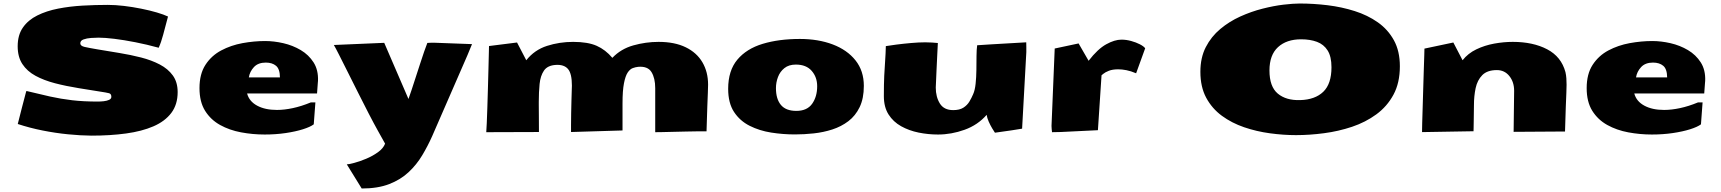

<svg xmlns="http://www.w3.org/2000/svg" viewBox="-20 -743 9746 1087"><path d="M497.6 24.9Q435.5 24.4 364.7 17.3Q293.9 10.3 221.2 -4.2Q148.4 -18.6 80.6 -41Q92.3 -89.8 104 -133.1Q115.7 -176.3 127.9 -224.1Q127.9 -227.5 131.8 -227.5Q203.1 -210 263.7 -196.5Q324.2 -183.1 388.2 -175.5Q452.1 -168 532.7 -168Q549.3 -168 567.1 -169.9Q585 -171.9 597.7 -177.7Q610.4 -183.6 610.4 -194.8Q610.4 -211.9 597.2 -215.3Q584 -218.8 576.2 -219.7Q499.5 -231.9 426.8 -243.7Q354 -255.4 291.3 -271.7Q228.5 -288.1 180.9 -314Q133.3 -339.8 106.7 -380.4Q80.1 -420.9 80.1 -481Q80.1 -544.9 109.9 -587.4Q139.6 -629.9 191.2 -655.5Q242.7 -681.2 308.6 -694.1Q374.5 -707 447 -711.2Q519.5 -715.3 590.3 -715.3Q632.8 -715.3 682.1 -709.5Q731.4 -703.6 779.8 -693.8Q828.1 -684.1 867.9 -672.4Q907.7 -660.6 931.2 -649.4Q914.6 -587.4 903.6 -545.7Q892.6 -503.9 878.4 -472.7Q811 -491.2 746.3 -503.9Q681.6 -516.6 627.7 -523.2Q573.7 -529.8 538.1 -529.8Q520 -529.8 495.6 -528.1Q471.2 -526.4 452.9 -519.8Q434.6 -513.2 434.6 -497.6Q434.6 -482.9 459.2 -477.3Q483.9 -471.7 529.8 -463.9Q591.3 -453.6 655.5 -443.1Q719.7 -432.6 778.8 -417.5Q837.9 -402.3 884.5 -377.9Q931.2 -353.5 958.5 -315.7Q985.8 -277.8 985.8 -221.7Q985.8 -151.4 950 -103.8Q914.1 -56.2 848.6 -27.8Q783.2 0.5 693.8 12.7Q604.5 24.9 497.6 24.9Z M1478.5 18.6Q1410.6 18.6 1345 6.3Q1279.3 -5.9 1226.1 -35.4Q1172.9 -64.9 1141.1 -115.7Q1109.4 -166.5 1109.4 -244.1Q1109.4 -324.2 1143.3 -376.2Q1177.2 -428.2 1232.4 -457.5Q1287.6 -486.8 1353 -498.8Q1418.5 -510.7 1481 -510.7Q1530.8 -510.7 1584 -498.5Q1637.2 -486.3 1682.6 -459.5Q1728 -432.6 1755.4 -389.6Q1782.7 -346.7 1780.3 -285.2Q1780.3 -279.3 1779.3 -273.9L1774.9 -213.9H1378.9Q1390.6 -169.4 1435.5 -145Q1480.5 -120.6 1547.9 -120.6Q1589.4 -120.6 1637.7 -130.9Q1686 -141.1 1739.3 -163.1H1765.6L1756.3 -39.1Q1736.8 -24.4 1695.1 -11.2Q1653.3 2 1597.2 10.3Q1541 18.6 1478.5 18.6ZM1564.9 -304.7Q1564.5 -352.5 1542.7 -370.6Q1521 -388.7 1484.9 -388.7Q1441.4 -388.7 1417.7 -363.3Q1394 -337.9 1388.7 -304.7Z M2027.8 324.2 1943.4 187.5Q1954.1 187.5 1984.9 179.4Q2015.6 171.4 2052.5 156Q2089.4 140.6 2119.6 118.9Q2149.9 97.2 2160.2 70.3L2119.1 -3.4Q2096.7 -43.5 2067.4 -100.1Q2038.1 -156.7 2007.3 -218.3Q1976.6 -279.8 1948.2 -336.2Q1919.9 -392.6 1899.2 -433.6Q1878.4 -474.6 1870.1 -488.3L2155.3 -500.5L2292.5 -182.6Q2299.3 -200.7 2309.8 -232.7Q2320.3 -264.6 2332.8 -303.2Q2345.2 -341.8 2357.9 -380.4Q2370.6 -418.9 2381.3 -450.7Q2392.1 -482.4 2399.4 -500Q2409.7 -501 2420.2 -501Q2430.7 -501 2441.9 -501L2652.3 -493.2L2626.5 -430.7L2426.3 28.8Q2401.9 83.5 2370.4 136.2Q2338.9 189 2293.7 231.4Q2248.5 273.9 2183.8 299.1Q2119.1 324.2 2027.8 324.2Z M2732.9 5.4 2735.8 -45.4Q2737.3 -79.1 2739 -131.8Q2740.7 -184.6 2742.4 -243.4Q2744.1 -302.2 2745.4 -355.2Q2746.6 -408.2 2747.6 -443.4Q2748.5 -478.5 2748.5 -482.4L2907.2 -502.4L2959.5 -401.9Q3005.9 -460.4 3076.7 -483.2Q3147.5 -505.9 3224.6 -505.9Q3308.1 -505.9 3358.2 -483.6Q3408.2 -461.4 3446.8 -415.5Q3495.1 -466.3 3565.7 -486.1Q3636.2 -505.9 3708.5 -505.9Q3799.8 -505.9 3862.3 -475.3Q3924.8 -444.8 3956.8 -390.1Q3988.8 -335.4 3988.8 -263.7Q3988.8 -245.6 3987.5 -218Q3986.3 -190.4 3984.4 -139.4Q3982.4 -88.4 3980 0.5Q3962.9 0 3931.9 0.5Q3900.9 1 3863.8 1.7Q3826.7 2.4 3790.8 3.4Q3754.9 4.4 3727.5 4.9Q3700.2 5.4 3689.5 5.4V-243.7Q3689.5 -300.3 3668.5 -334.7Q3647.5 -369.1 3593.3 -364.7Q3578.1 -363.3 3562.3 -357.4Q3546.4 -351.6 3533.4 -332Q3520.5 -312.5 3512.5 -271.2Q3504.4 -230 3504.4 -157.7V-4.4L3212.9 4.4V-35.2Q3212.9 -64.9 3213.6 -102.5Q3214.4 -140.1 3215.3 -175.3Q3216.3 -210.4 3217 -233.6Q3217.8 -256.8 3217.8 -258.3Q3217.8 -327.1 3195.3 -352.8Q3172.9 -378.4 3126.5 -375.5Q3079.6 -372.6 3059.6 -343.3Q3039.6 -314 3034.9 -267.6Q3030.3 -221.2 3030.3 -167V-147.9Q3030.3 -122.1 3030.8 -81.3Q3031.2 -40.5 3031.2 4.4Z M4480.5 18.1Q4413.1 18.1 4346.2 7.6Q4279.3 -2.9 4224.1 -30.8Q4168.9 -58.6 4135.7 -109.1Q4102.5 -159.7 4102.5 -240.2Q4102.5 -343.3 4154.5 -405.3Q4206.5 -467.3 4298.1 -494.9Q4389.6 -522.5 4508.3 -522.5Q4612.3 -522.5 4694.3 -491.5Q4776.4 -460.4 4823.5 -401.1Q4870.6 -341.8 4870.6 -256.8Q4870.6 -185.5 4846.9 -136.5Q4823.2 -87.4 4783 -56.9Q4742.7 -26.4 4692.1 -10Q4641.6 6.3 4586.9 12.2Q4532.2 18.1 4480.5 18.1ZM4488.3 -115.2Q4549.3 -115.2 4577.9 -155.5Q4606.4 -195.8 4606.4 -254.9Q4606.4 -306.2 4575.4 -341.8Q4544.4 -377.4 4485.8 -377.4Q4445.8 -377.4 4420.9 -357.4Q4396 -337.4 4384.5 -306.9Q4373 -276.4 4373 -244.1Q4373 -182.6 4401.1 -148.9Q4429.2 -115.2 4488.3 -115.2Z M5290.5 18.6Q5234.9 18.6 5180.7 7.6Q5126.5 -3.4 5081.8 -28.3Q5037.1 -53.2 5010.5 -95Q4983.9 -136.7 4983.9 -198.7Q4983.9 -268.1 4986.1 -314.5Q4988.3 -360.8 4991.2 -399.4Q4994.1 -438 4995.1 -481.9Q5015.1 -485.4 5054.4 -490.5Q5093.8 -495.6 5138.2 -499.5Q5182.6 -503.4 5218.3 -503.4Q5238.8 -503.4 5256.3 -502.2Q5273.9 -501 5289.6 -499.5Q5288.1 -467.8 5285.9 -425.8Q5283.7 -383.8 5282 -343.8Q5280.3 -303.7 5279.1 -276.6Q5277.8 -249.5 5277.8 -247.6Q5277.8 -194.3 5301 -157Q5324.2 -119.6 5376.5 -119.6Q5412.6 -119.6 5434.3 -133.5Q5456.1 -147.5 5468.5 -168.5Q5481 -189.5 5489.3 -209.5Q5499.5 -231.9 5503.4 -268.8Q5507.3 -305.7 5507.8 -347.2Q5508.3 -388.7 5508.5 -426Q5508.8 -463.4 5512.2 -486.8Q5546.9 -489.3 5584.7 -491.5Q5622.6 -493.7 5671.9 -496.6Q5721.2 -499.5 5790 -503.4Q5790.5 -489.3 5790.5 -475.8Q5790.5 -462.4 5790.5 -448.2L5766.6 -14.6Q5739.7 -9.8 5706.1 -4.9Q5672.4 0 5612.8 8.3Q5607.4 1 5597.2 -16.4Q5586.9 -33.7 5577.6 -54.4Q5568.4 -75.2 5565.9 -92.8Q5515.6 -35.2 5440.9 -8.3Q5366.2 18.6 5290.5 18.6Z M5936 5.4Q5935.1 -2.9 5934.1 -12Q5933.1 -21 5933.1 -30.3L5951.2 -468.3L6086.4 -497.1L6143.1 -398.9Q6194.8 -465.8 6242.7 -492.2Q6290.5 -518.6 6329.1 -518.6Q6356 -518.6 6383.8 -511Q6411.6 -503.4 6433.3 -492.2Q6455.1 -481 6463.4 -469.7L6412.1 -328.1Q6382.3 -340.8 6356.9 -345.7Q6331.5 -350.6 6311 -350.6Q6278.8 -350.6 6257.8 -342.3Q6236.8 -334 6226.8 -325.4Q6216.8 -316.9 6216.3 -316.9L6195.8 -5.9L5984.4 4.4Z M7317.4 22Q7246.1 22 7170.2 11.7Q7094.2 1.5 7023.9 -22.5Q6953.6 -46.4 6897.7 -87.4Q6841.8 -128.4 6808.8 -189.7Q6775.9 -251 6775.9 -336.4Q6775.9 -416.5 6806.6 -476.3Q6837.4 -536.1 6888.7 -578.9Q6939.9 -621.6 7002 -649.7Q7064 -677.7 7127.4 -693.8Q7190.9 -710 7246.3 -716.6Q7301.8 -723.1 7338.4 -723.1Q7416 -723.1 7496.1 -713.4Q7576.2 -703.6 7649.4 -680.4Q7722.7 -657.2 7780.3 -616.7Q7837.9 -576.2 7871.6 -514.9Q7905.3 -453.6 7905.3 -367.7Q7905.3 -273.9 7869.1 -207Q7833 -140.1 7772 -95.5Q7710.9 -50.8 7634.3 -25.1Q7557.6 0.5 7475.8 11.2Q7394 22 7317.4 22ZM7340.8 -176.3Q7425.3 -178.7 7471.7 -223.4Q7518.1 -268.1 7518.1 -362.3Q7518.1 -422.9 7496.3 -457.3Q7474.6 -491.7 7436 -506.1Q7397.5 -520.5 7346.2 -520.5Q7263.7 -520.5 7215.3 -476.1Q7167 -431.6 7167 -344.2Q7167 -252.4 7214.1 -213.1Q7261.2 -173.8 7340.8 -176.3Z M8030.8 4.9Q8030.8 -7.3 8031.7 -45.4Q8032.7 -83.5 8034.4 -135.7Q8036.1 -188 8037.6 -243.9Q8039.1 -299.8 8040.8 -349.4Q8042.5 -398.9 8043.5 -431.4Q8044.4 -463.9 8044.4 -467.8L8208 -502.4L8260.3 -401.9Q8291 -440.9 8338.1 -463.6Q8385.3 -486.3 8439.2 -496.1Q8493.2 -505.9 8544.4 -505.9Q8659.2 -505.9 8739.3 -463.9Q8819.3 -421.9 8842.8 -334.5Q8846.7 -317.4 8847.9 -299.3Q8849.1 -281.2 8849.1 -263.7Q8849.1 -245.6 8847.9 -217.8Q8846.7 -189.9 8844.7 -138.7Q8842.8 -87.4 8840.3 1.5L8549.3 3.4L8552.2 -229Q8552.2 -278.8 8525.1 -312.5Q8498 -346.2 8454.6 -346.2Q8399.9 -346.2 8371.8 -317.6Q8343.8 -289.1 8334.2 -243.9Q8324.7 -198.7 8324.7 -147.9Q8324.7 -134.8 8324.2 -110.6Q8323.7 -86.4 8323.5 -61Q8323.2 -35.6 8322.8 -17.8Q8322.3 0 8322.3 0Z M9332 18.6Q9264.2 18.6 9198.5 6.3Q9132.8 -5.9 9079.6 -35.4Q9026.4 -64.9 8994.6 -115.7Q8962.9 -166.5 8962.9 -244.1Q8962.9 -324.2 8996.8 -376.2Q9030.8 -428.2 9085.9 -457.5Q9141.1 -486.8 9206.5 -498.8Q9272 -510.7 9334.5 -510.7Q9384.3 -510.7 9437.5 -498.5Q9490.7 -486.3 9536.1 -459.5Q9581.5 -432.6 9608.9 -389.6Q9636.2 -346.7 9633.8 -285.2Q9633.8 -279.3 9632.8 -273.9L9628.4 -213.9H9232.4Q9244.1 -169.4 9289.1 -145Q9334 -120.6 9401.4 -120.6Q9442.9 -120.6 9491.2 -130.9Q9539.6 -141.1 9592.8 -163.1H9619.1L9609.9 -39.1Q9590.3 -24.4 9548.6 -11.2Q9506.8 2 9450.7 10.3Q9394.5 18.6 9332 18.6ZM9418.5 -304.7Q9418 -352.5 9396.2 -370.6Q9374.5 -388.7 9338.4 -388.7Q9294.9 -388.7 9271.2 -363.3Q9247.6 -337.9 9242.2 -304.7Z"/></svg>

Font: Seymour One
Style: Regular
Weight: 400
Designer: Vernon Adams
Foundry: Vernon Adams
Version: Version 1.100; ttfautohint (v1.8.4.7-5d5b);gftools[0.9.33]